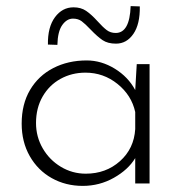

<svg xmlns="http://www.w3.org/2000/svg" viewBox="-20 -601 599 629"><path d="M470 -391V0H423V-83Q400 -45 353 -18.5Q306 8 251 8Q195 8 149.5 -17.5Q104 -43 77.5 -89.5Q51 -136 51 -196Q51 -260 78.5 -306.5Q106 -353 154.5 -378Q203 -403 264 -403Q312 -403 356 -376Q400 -349 423 -306L428 -391ZM423 -178V-234Q411 -289 365 -326Q319 -363 260 -363Q215 -363 178 -342.5Q141 -322 119.5 -284.5Q98 -247 98 -198Q98 -153 120 -115Q142 -77 179.5 -54.5Q217 -32 261 -32Q327 -32 373 -73Q419 -114 423 -178ZM277 -504Q259 -523 247.5 -531.5Q236 -540 219 -540Q199 -540 184 -519Q169 -498 168 -454L137 -455Q136 -512 160 -544.5Q184 -577 221 -577Q245 -577 262 -565.5Q279 -554 299 -532Q317 -512 329.5 -502.5Q342 -493 359 -493Q405 -493 408 -581L438 -580Q439 -522 417 -490Q395 -458 360 -458Q333 -458 316 -469.5Q299 -481 277 -504Z"/></svg>

Font: Josefin Sans Light
Style: Regular
Weight: 300
Designer: Santiago Orozco
Foundry: Typemade
Version: Version 2.000